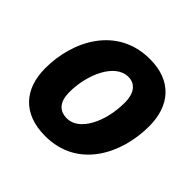

<svg xmlns="http://www.w3.org/2000/svg" viewBox="-180 -906 1097 1097"><g transform="rotate(45 368.5 -357.5)"><path d="M325 10C588 10 706 -228 706 -450C706 -616 614 -725 438 -725C173 -725 51 -487 51 -265C51 -99 143 10 325 10ZM342 -149C277 -149 245 -190 245 -266C245 -409 315 -566 422 -566C480 -566 512 -521 512 -448C512 -285 438 -149 342 -149Z"/></g></svg>

Font: Noto Sans UI Black
Style: Italic
Weight: 900
Italic angle: -372°
Designer: Monotype Design Team
Foundry: Monotype Imaging Inc.
Version: Version 1.901